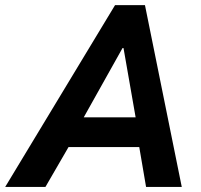

<svg xmlns="http://www.w3.org/2000/svg" viewBox="-67 -740 797 760"><path d="M-46.5 0 388.4 -719.7H506.8L652.5 0H511.2L478.2 -193.2L475 -246.1L421.9 -549.8H418L248.2 -246.5L224.2 -192.3L112.8 0ZM142.3 -157.9 166.8 -275.6H552.5L528.6 -157.9Z"/></svg>

Font: Reddit Sans
Style: Italic
Weight: 400
Italic angle: -11.25°
Designer: Stephen Hutchings
Version: Version 1.013